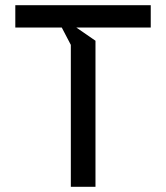

<svg xmlns="http://www.w3.org/2000/svg" viewBox="-20 -720 640 740"><path d="M39 -700H561V-614H274L348 -563V0H253V-547L218 -614H39Z"/></svg>

Font: Kode Mono Medium
Style: Regular
Weight: 500
Monospace: yes
Designer: Isa Ozler
Foundry: Kadena LLC
Version: Version 1.206;gftools[0.9.28]